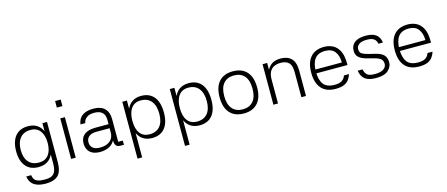

<svg xmlns="http://www.w3.org/2000/svg" viewBox="-55 -1402 5333 2293"><g transform="rotate(-15 2611.5 -255.0)"><path d="M263 -6Q161 -6 106 -72Q51 -138 51 -257Q51 -337 75.5 -394Q100 -451 147.5 -481Q195 -511 263 -511Q329 -511 375 -481Q421 -451 444.5 -394Q468 -337 468 -257Q468 -178 444.5 -121.5Q421 -65 375 -35.5Q329 -6 263 -6ZM282 -57Q359 -57 400 -110Q441 -163 441 -257Q441 -352 400 -406Q359 -460 282 -460Q198 -460 153 -406Q108 -352 108 -257Q108 -163 153 -110Q198 -57 282 -57ZM441 -501H498V0H441V-369V-375ZM498 -6Q498 112 447.5 159.5Q397 207 298 207Q232 207 188 190.5Q144 174 120 142Q96 110 90 64H151Q154 93 167.5 114Q181 135 212 146Q243 157 298 157Q356 157 386.5 139Q417 121 429 84.5Q441 48 441 -6Z M719 -501V0H662V-501ZM656 -717H725V-636H656Z M1315 0H1268Q1237 0 1219 -19.5Q1201 -39 1201 -96H1208Q1183 -41 1133 -15.5Q1083 10 1021 10Q967 10 929.5 -7.5Q892 -25 872.5 -59Q853 -93 853 -141Q853 -175 865 -202Q877 -229 900.5 -247.5Q924 -266 958.5 -275.5Q993 -285 1037 -285H1201V-340Q1201 -400 1168 -430.5Q1135 -461 1069 -461Q1009 -461 975.5 -435.5Q942 -410 936 -369H877Q882 -413 905 -445Q928 -477 970 -494Q1012 -511 1072 -511Q1118 -511 1153 -499.5Q1188 -488 1211 -465Q1234 -442 1246 -409Q1258 -376 1258 -332V-52H1315ZM913 -142Q912 -94 942.5 -67.5Q973 -41 1031 -41Q1111 -41 1156 -78.5Q1201 -116 1201 -184V-235H1038Q978 -235 946.5 -210Q915 -185 913 -142Z M1486 -501V202H1429V-501ZM1664 10Q1598 10 1552 -20Q1506 -50 1482.5 -107.5Q1459 -165 1459 -249Q1459 -333 1482.5 -391.5Q1506 -450 1552 -480.5Q1598 -511 1664 -511Q1732 -511 1779.5 -480.5Q1827 -450 1851.5 -391.5Q1876 -333 1876 -249Q1876 -124 1821 -57Q1766 10 1664 10ZM1645 -41Q1729 -41 1774 -95Q1819 -149 1819 -249Q1819 -350 1774 -405Q1729 -460 1645 -460Q1569 -460 1527.5 -405Q1486 -350 1486 -249Q1486 -148 1527.5 -94.5Q1569 -41 1645 -41Z M2073 -501V202H2016V-501ZM2251 10Q2185 10 2139 -20Q2093 -50 2069.5 -107.5Q2046 -165 2046 -249Q2046 -333 2069.5 -391.5Q2093 -450 2139 -480.5Q2185 -511 2251 -511Q2319 -511 2366.5 -480.5Q2414 -450 2438.5 -391.5Q2463 -333 2463 -249Q2463 -124 2408 -57Q2353 10 2251 10ZM2232 -41Q2316 -41 2361 -95Q2406 -149 2406 -249Q2406 -350 2361 -405Q2316 -460 2232 -460Q2156 -460 2114.5 -405Q2073 -350 2073 -249Q2073 -148 2114.5 -94.5Q2156 -41 2232 -41Z M2797 10Q2685 10 2625 -57.5Q2565 -125 2565 -251Q2565 -377 2625 -444Q2685 -511 2797 -511Q2872 -511 2923.5 -481Q2975 -451 3002 -393Q3029 -335 3029 -251Q3029 -125 2969 -57.5Q2909 10 2797 10ZM2797 -41Q2881 -41 2926.5 -95Q2972 -149 2972 -251Q2972 -353 2926.5 -406.5Q2881 -460 2797 -460Q2713 -460 2667.5 -406.5Q2622 -353 2622 -251Q2622 -149 2667.5 -95Q2713 -41 2797 -41Z M3220 0H3163V-501H3220V-417Q3243 -460 3282 -485.5Q3321 -511 3388 -511Q3473 -511 3519.5 -463.5Q3566 -416 3566 -313V0H3509V-310Q3509 -395 3474 -428Q3439 -461 3374 -461Q3330 -461 3295 -445Q3260 -429 3240 -392.5Q3220 -356 3220 -294Z M3718 -276H4083Q4083 -359 4044.5 -410Q4006 -461 3925 -461Q3837 -461 3796 -407Q3755 -353 3755 -251Q3755 -149 3795 -94.5Q3835 -40 3932 -40Q3995 -40 4025.5 -62Q4056 -84 4067 -120H4130Q4118 -82 4096 -52.5Q4074 -23 4035 -6.5Q3996 10 3932 10Q3816 10 3757 -57.5Q3698 -125 3698 -251Q3698 -377 3756.5 -444Q3815 -511 3925 -511Q3984 -511 4032.5 -486Q4081 -461 4110.5 -404Q4140 -347 4140 -251V-229H3717Z M4563 -379Q4556 -420 4527.5 -440.5Q4499 -461 4440 -461Q4374 -461 4343 -437.5Q4312 -414 4312 -379Q4312 -337 4338 -321Q4364 -305 4416 -292L4501 -271Q4568 -255 4599 -222Q4630 -189 4630 -133Q4630 -75 4582 -32.5Q4534 10 4432 10Q4344 10 4298 -23.5Q4252 -57 4240 -132H4301Q4308 -88 4334 -64Q4360 -40 4430 -40Q4504 -40 4538.5 -65.5Q4573 -91 4573 -128Q4573 -167 4549.5 -188Q4526 -209 4469 -224L4384 -246Q4319 -263 4287 -292.5Q4255 -322 4255 -373Q4255 -437 4301 -474Q4347 -511 4440 -511Q4523 -511 4566 -479Q4609 -447 4619 -379Z M4751 -276H5116Q5116 -359 5077.5 -410Q5039 -461 4958 -461Q4870 -461 4829 -407Q4788 -353 4788 -251Q4788 -149 4828 -94.5Q4868 -40 4965 -40Q5028 -40 5058.5 -62Q5089 -84 5100 -120H5163Q5151 -82 5129 -52.5Q5107 -23 5068 -6.5Q5029 10 4965 10Q4849 10 4790 -57.5Q4731 -125 4731 -251Q4731 -377 4789.5 -444Q4848 -511 4958 -511Q5017 -511 5065.5 -486Q5114 -461 5143.5 -404Q5173 -347 5173 -251V-229H4750Z"/></g></svg>

Font: 42dot Sans Light
Style: Regular
Weight: 300
Designer: 42dot
Version: Version 1.000